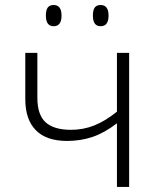

<svg xmlns="http://www.w3.org/2000/svg" viewBox="-20 -740 620 760"><path d="M80.1 -347.2V-530.8H127.9V-353Q127.9 -285.6 160.6 -255.9Q193.4 -226.1 261.2 -226.1Q309.1 -226.1 352.5 -243.2Q396 -260.3 442.9 -297.9V-530.8H491.2V0H442.9V-252Q394 -214.4 346.9 -198.2Q299.8 -182.1 245.1 -182.1Q163.6 -182.1 121.8 -224.6Q80.1 -267.1 80.1 -347.2ZM161.6 -678.2Q161.6 -700.7 169.2 -710.4Q176.8 -720.2 192.4 -720.2Q223.6 -720.2 223.6 -678.2Q223.6 -636.2 192.4 -636.2Q161.6 -636.2 161.6 -678.2ZM347.7 -678.2Q347.7 -700.7 355.2 -710.4Q362.8 -720.2 378.4 -720.2Q409.7 -720.2 409.7 -678.2Q409.7 -636.2 378.4 -636.2Q347.7 -636.2 347.7 -678.2Z"/></svg>

Font: Open Sans Light
Style: Regular
Weight: 300
Foundry: Ascender Corporation
Version: Version 1.10